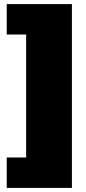

<svg xmlns="http://www.w3.org/2000/svg" viewBox="-20 -820 421 940"><path d="M13 100V-49H108V-651H13V-800H332V100Z"/></svg>

Font: Pathway Extreme Condensed Black
Style: Regular
Weight: 900
Width: 3
Version: Version 1.001;gftools[0.9.26]